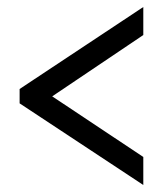

<svg xmlns="http://www.w3.org/2000/svg" viewBox="-20 -632 465 548"><path d="M389 -104V-184L129 -357L389 -532V-612L36 -378V-337Z"/></svg>

Font: Noto Serif Armenian ExtraCondensed ExtraBold
Style: Regular
Weight: 800
Width: 2
Designer: Monotype Design Team
Foundry: Monotype Imaging Inc.
Version: Version 2.008